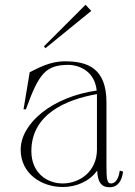

<svg xmlns="http://www.w3.org/2000/svg" viewBox="-20 -773 570 808"><path d="M244 14C299 14 355 -8 389 -55C391 -2 410 15 441 15C477 15 493 -13 498 -51L484 -55C479 -19 465 -1 447 -1C430 -1 428 -20 428 -78V-342C428 -486 349 -515 253 -515C189 -515 140 -486 105 -469L79 -313H89C144 -465 173 -500 269 -500C297 -500 377 -485 387 -392C198 -365 67 -253 67 -143C67 -42 155 14 244 14ZM244 -1C177 -1 112 -46 112 -137C112 -292 257 -354 388 -377V-331V-144C388 -51 315 -1 244 -1ZM364 -727 340 -753 165 -578 171 -570Z"/></svg>

Font: Sprat Condensed Thin
Style: Regular
Weight: 100
Width: 3
Designer: Ethan Nakache
Foundry: Collletttivo
Version: Version 2.000;Glyphs 3.2 (3217)